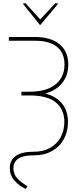

<svg xmlns="http://www.w3.org/2000/svg" viewBox="-20 -958 485 1196"><path d="M35.2 -727.5H202.1Q296.4 -727.1 350.8 -682.4Q405.3 -637.7 405.3 -555.7Q405.3 -488.8 368.2 -441.9Q331.1 -395 262.2 -375.5Q331.5 -357.4 367.4 -311.8Q403.3 -266.1 403.3 -198.2Q403.8 -140.1 378.4 -92.8Q353 -45.4 304.9 -17.8Q256.8 9.8 188.5 9.8H185.5Q64.9 9.8 63.5 89.8Q63.5 127.4 89.1 154.5Q114.7 181.6 151.4 201.2L139.6 218.8Q99.1 199.7 70.1 166.7Q41 133.8 41 88.9Q41 39.6 78.6 13.4Q116.2 -12.7 185.5 -12.7H188.5Q249.5 -12.7 292.2 -36.9Q335 -61 357.7 -103Q380.4 -145 380.9 -197.3Q380.9 -276.4 327.9 -319.8Q274.9 -363.3 168 -363.3H113.3V-386.7H166Q270.5 -387.2 326.2 -432.6Q381.8 -478 381.8 -555.7Q381.8 -628.4 334.7 -666.3Q287.6 -704.1 202.1 -704.1H35.2ZM139.6 -937.5 230.5 -836.9 324.2 -937.5H339.8V-931.6L231.4 -802.7H228.5L125 -931.6V-937.5Z"/></svg>

Font: Inter Display Thin
Style: Regular
Weight: 100
Designer: Rasmus Andersson
Foundry: rsms
Version: Version 4.000;git-a52131595